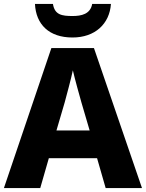

<svg xmlns="http://www.w3.org/2000/svg" viewBox="-20 -963 747 983"><path d="M548 -943H452C443 -891 397 -881 352 -881C296 -881 260 -887 251 -943H159C164 -838 231 -771 351 -771C467 -771 541 -841 548 -943ZM521 0H707L461 -717H243L0 0H186L230 -153H477ZM397 -438 439 -295H269L311 -438C320 -472 344 -559 353 -603C363 -559 387 -473 397 -438Z"/></svg>

Font: Noto Sans Arabic ExtBd
Style: Regular
Weight: 800
Designer: Monotype Design Team, Nadine Chahine, Nizar Qandah and Khaled Hosny
Foundry: Monotype Imaging Inc.
Version: Version 2.012